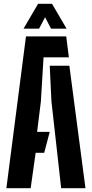

<svg xmlns="http://www.w3.org/2000/svg" viewBox="-20 -992 484 1012"><path d="M13.6 0 116.9 -800H329.1L343 -689.7H209.5L195.4 -456.8L175.6 -296.9H242.1L213 -186.6H167.9L141.6 0ZM302.4 0 251.1 -457.8 242.1 -645.5H345.6L430.5 0ZM104 -840.9 180.8 -972.1H254.1L331 -840.9H249L217.6 -901.1L185.9 -840.9Z"/></svg>

Font: Big Shoulders Stencil Display SC Thin
Style: Regular
Weight: 100
Designer: Patric King
Foundry: XO Type Co
Version: Version 2.001